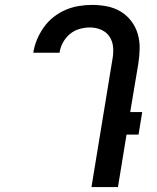

<svg xmlns="http://www.w3.org/2000/svg" viewBox="-20 -763 640 783"><path d="M461 0H353L438 -518Q443 -543 441.5 -567.5Q440 -592 428 -611.5Q416 -631 394 -641Q372 -651 347 -651Q326 -651 304.5 -645Q283 -639 265.5 -624.5Q248 -610 237 -590Q226 -570 223 -549L222 -548H115L116 -549Q120 -576 131 -602Q142 -628 158.5 -651.5Q175 -675 198.5 -693.5Q222 -712 248 -723Q274 -734 301.5 -738.5Q329 -743 355 -743Q387 -743 417 -737Q447 -731 472 -716Q497 -701 515 -677.5Q533 -654 541.5 -625.5Q550 -597 549.5 -565.5Q549 -534 544 -503L511 -306H560L545 -214H496Z"/></svg>

Font: Iosevka SmBd Ex Obl
Style: Regular
Weight: 600
Width: 7
Italic angle: -9°
Monospace: yes
Designer: Belleve Invis
Foundry: Belleve Invis
Version: Version 32.5.0; ttfautohint (v1.8.4)